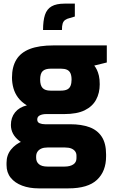

<svg xmlns="http://www.w3.org/2000/svg" viewBox="-20 -788 624 1057"><path d="M192 249Q142 249 102 234Q62 219 39 190.5Q16 162 16 121V108Q16 66 40.5 35.5Q65 5 104 -11Q143 -27 187 -27L241 24Q221 24 207.5 30Q194 36 186.5 47Q179 58 179 73V81Q179 103 194.5 116Q210 129 241 129H336Q365 129 383 117.5Q401 106 401 83V69Q401 55 393.5 45Q386 35 372.5 29.5Q359 24 338 24H233Q134 24 87 -12Q40 -48 40 -100Q40 -141 63 -169.5Q86 -198 128 -208Q98 -226 80 -250Q62 -274 54 -302.5Q46 -331 46 -361Q46 -420 70 -459.5Q94 -499 144.5 -518.5Q195 -538 275 -538H568V-444L499 -427Q507 -417 513.5 -403.5Q520 -390 524.5 -371Q529 -352 529 -324Q529 -276 509 -239Q489 -202 446.5 -181Q404 -160 333 -160H234Q214 -160 199.5 -153Q185 -146 185 -130Q185 -115 198 -109.5Q211 -104 228 -104H367Q428 -104 472 -88Q516 -72 540 -35.5Q564 1 564 62V73Q564 155 514 202Q464 249 357 249ZM258 -289H314Q337 -289 350 -295.5Q363 -302 368.5 -316Q374 -330 374 -349Q374 -371 368 -384.5Q362 -398 349 -404Q336 -410 315 -410H260Q229 -410 215 -396.5Q201 -383 201 -350Q201 -318 214.5 -303.5Q228 -289 258 -289ZM217 -623Q217 -674 227.5 -706Q238 -738 264 -753Q290 -768 335 -768H392V-697L365 -689Q348 -685 338.5 -678Q329 -671 325 -658.5Q321 -646 321 -623Z"/></svg>

Font: Exo Thin ExtraBold
Style: Regular
Weight: 800
Version: Version 2.000